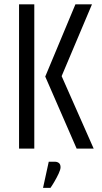

<svg xmlns="http://www.w3.org/2000/svg" viewBox="-20 -692 473 894"><path d="M331.1 -671.7H408.2L267 -337.5L416.2 0H336.9L190.7 -335.5ZM68.7 -671.7H139.7V0H68.7ZM207 61H234.8Q246.7 61 254.3 67.1Q261.9 73.3 261.9 86.7Q261.9 97.6 253 116.5Q244.1 135.5 233.2 154Q222.4 172.4 215 182.8H180.4Z"/></svg>

Font: Khand Variable Light
Style: Regular
Weight: 300
Designer: Satya Rajpurohit
Foundry: Indian Type Foundry
Version: Version 3.000